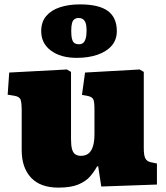

<svg xmlns="http://www.w3.org/2000/svg" viewBox="-20 -842 758 876"><path d="M246 14Q164 14 121.5 -31.5Q79 -77 79 -157V-343Q79 -370 74.5 -385.5Q70 -401 46 -405L15 -410L22 -511L285 -525L304 -514V-208Q304 -179 308.5 -162Q313 -145 323.5 -138Q334 -131 349 -131Q370 -131 383.5 -141.5Q397 -152 404 -174Q411 -196 411 -230V-344Q411 -381 404.5 -391Q398 -401 377 -405L354 -409L368 -511L617 -525L636 -514V-166Q636 -133 643 -119.5Q650 -106 667 -102L696 -96V0L442 9L428 -83H423Q410 -59 391 -37Q372 -15 338 -0.5Q304 14 246 14ZM330 -578Q257 -578 212.5 -611Q168 -644 168 -700Q168 -742 191 -769Q214 -796 254 -809Q294 -822 345 -822Q431 -822 472 -792Q513 -762 513 -700Q513 -661 490 -634Q467 -607 425.5 -592.5Q384 -578 330 -578ZM340 -640Q351 -640 358.5 -645.5Q366 -651 370.5 -665Q375 -679 375 -701Q375 -727 370 -739Q365 -751 357 -755.5Q349 -760 339 -760Q328 -760 320 -754.5Q312 -749 308.5 -736.5Q305 -724 305 -701Q305 -676 309 -662.5Q313 -649 321 -644.5Q329 -640 340 -640Z"/></svg>

Font: Literata Black
Style: Regular
Weight: 900
Designer: Latin by Veronika Burian and Jose Scaglione. Greek by Irene Vlachou. Cyrillic by Vera Evstafieva.
Foundry: TypeTogether
Version: Version 3.103;gftools[0.9.29]